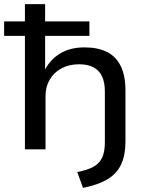

<svg xmlns="http://www.w3.org/2000/svg" viewBox="-23 -725 717 932"><path d="M380 187 352 110Q404 100 432.5 83.5Q461 67 473.5 39Q486 11 486 -35V-280Q486 -326 472 -355Q458 -384 430.5 -398.5Q403 -413 361 -413Q312 -413 275 -393Q238 -373 218 -338Q198 -303 198 -260V0H98V-551H-3V-621H98V-705H196V-621H411V-551H196V-380H192Q218 -434 267.5 -464.5Q317 -495 387 -495Q451 -495 495 -473.5Q539 -452 562.5 -405.5Q586 -359 586 -285V-37Q586 27 565.5 72Q545 117 500 144.5Q455 172 380 187Z"/></svg>

Font: Nunito Sans 10pt SemiExpanded Medium
Style: Regular
Weight: 500
Width: 6
Designer: Vernon Adams
Foundry: Vernon Adams
Version: Version 3.101;gftools[0.9.27]